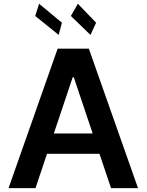

<svg xmlns="http://www.w3.org/2000/svg" viewBox="-20 -981 764 1001"><path d="M165.1 0H24.5L280.5 -727.3H443.2L699.6 0H558.9L498.6 -179.3H225.1ZM260.7 -285.2H463.1L364.7 -578.1H359ZM451.7 -799 349.4 -897.7 386 -961.3 481.2 -862.6ZM285.9 -799 163.7 -897.7 183.9 -961.3 302.9 -862.6Z"/></svg>

Font: Inter Zeller Semi Bold
Style: Regular
Weight: 600
Designer: Rasmus Andersson; Joe Bland
Foundry: zeller
Version: Version 3.015;git-dec3a8cb1